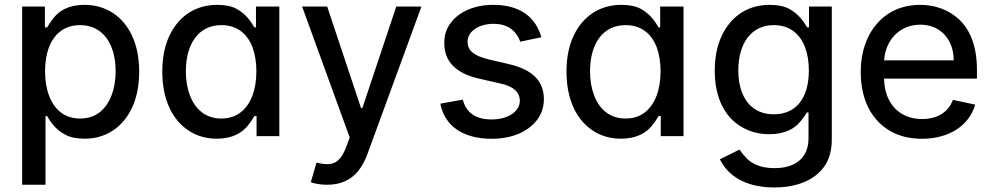

<svg xmlns="http://www.w3.org/2000/svg" viewBox="-20 -573 4180 808"><path d="M171.5 204.5V-84.5H178.3C190.7 -62.1 212.4 -28.8 254.3 -6.4C275.2 5 302.6 10.7 336.3 10.7C425.4 10.7 496.8 -36.6 536.2 -120.7C555.8 -163 565.7 -213.1 565.7 -271.7C565.7 -388.1 523.8 -473.7 454.5 -518.8C419.7 -541.2 380 -552.6 335.2 -552.6C266.7 -552.6 227.3 -525.9 204.5 -496.1C193.2 -481.2 184.3 -468.4 178.3 -457.7H169V-545.5H73.2V204.5ZM169.7 -272.7C169.7 -390.3 221.6 -467.3 317.1 -467.3C413 -467.3 466.6 -388.5 466.6 -272.7C466.6 -198.5 443.5 -135.7 399.5 -100.5C377.1 -83.1 349.8 -74.2 317.1 -74.2C253.6 -74.2 209.9 -109.4 187.1 -169C175.4 -198.9 169.7 -233.3 169.7 -272.7Z M892.4 10.7C960.2 10.7 1000.4 -15.6 1023.8 -45.5C1035.5 -60.4 1044.4 -73.5 1050.4 -84.5H1059.7V0H1155.5V-545.5H1057.2V-457.7H1050.4C1038 -479 1017.4 -512.8 976.2 -535.5C955.3 -546.9 927.9 -552.6 893.5 -552.6C804 -552.6 732.2 -506 692.8 -422.2C672.9 -380 663 -329.9 663 -271.7C663 -154.8 704.5 -68.9 773.8 -23.4C808.2 -0.7 848 10.7 892.4 10.7ZM911.6 -74.2C846.2 -74.2 801.8 -111.9 779.1 -171.9C767.8 -202.1 762.1 -235.4 762.1 -272.7C762.1 -388.5 815.7 -467.3 911.6 -467.3C975.9 -467.3 1019.5 -433.2 1042.3 -375C1053.3 -345.5 1058.9 -311.4 1058.9 -272.7C1058.9 -194.2 1035.5 -132.8 991.8 -99.4C970.2 -82.7 943.2 -74.2 911.6 -74.2Z M1356.5 204.5C1412.3 204.5 1455.6 185.4 1487.2 147C1502.8 127.5 1516 103.7 1526.3 75.3L1753.6 -545.5H1647.7L1505 -118.3H1499.3L1356.9 -545.5H1251.4L1451.7 5.7L1437.5 44C1418.7 94.8 1395.6 115.4 1365.1 117.5C1349.8 118.6 1332 116.5 1312.1 111.2L1288 193.5C1299.4 198.9 1325.6 204.5 1356.5 204.5Z M2258.2 -416.2C2235.1 -498.6 2171.2 -552.6 2056.5 -552.6C1976.6 -552.6 1911.9 -524.1 1876.4 -476.2C1858.3 -452.1 1849.4 -424 1849.8 -392.4C1849.4 -315.7 1896 -264.6 1997.2 -241.8L2088.8 -220.9C2141 -209.2 2167.3 -185 2167.6 -149.1C2167.6 -105.1 2120.7 -70.3 2048.3 -70.3C1982.6 -70.3 1941.8 -98.4 1927.6 -153.8L1833.1 -136.7C1851.6 -41.2 1930.4 11 2049.4 11C2136 11 2203.8 -19.5 2241.1 -69.6C2259.6 -94.8 2268.8 -123.2 2268.8 -155.5C2268.8 -232.6 2220.5 -280.2 2121.1 -303.3L2036.2 -323.2C1974.8 -338.4 1947.8 -359 1947.8 -397.4C1947.8 -441.4 1994.7 -472.7 2057.2 -472.7C2125.7 -472.7 2156.2 -434.7 2169.4 -397.7Z M2593.4 10.7C2661.2 10.7 2701.3 -15.6 2724.8 -45.5C2736.5 -60.4 2745.4 -73.5 2751.4 -84.5H2760.7V0H2856.5V-545.5H2758.2V-457.7H2751.4C2739 -479 2718.4 -512.8 2677.2 -535.5C2656.2 -546.9 2628.9 -552.6 2594.5 -552.6C2505 -552.6 2433.2 -506 2393.8 -422.2C2373.9 -380 2364 -329.9 2364 -271.7C2364 -154.8 2405.5 -68.9 2474.8 -23.4C2509.2 -0.7 2549 10.7 2593.4 10.7ZM2612.6 -74.2C2547.2 -74.2 2502.8 -111.9 2480.1 -171.9C2468.8 -202.1 2463.1 -235.4 2463.1 -272.7C2463.1 -388.5 2516.7 -467.3 2612.6 -467.3C2676.8 -467.3 2720.5 -433.2 2743.3 -375C2754.3 -345.5 2759.9 -311.4 2759.9 -272.7C2759.9 -194.2 2736.5 -132.8 2692.8 -99.4C2671.2 -82.7 2644.2 -74.2 2612.6 -74.2Z M3238.3 215.9C3328.8 215.9 3405.5 187.9 3448.5 128.2C3469.8 98.4 3480.5 60 3480.5 13.5V-545.5H3384.6V-457.7H3376.8C3364 -479 3343.4 -512.8 3301.5 -535.5C3280.5 -546.9 3252.8 -552.6 3218.4 -552.6C3128.9 -552.6 3057.2 -506.4 3017.8 -423.3C2997.9 -381.7 2987.9 -332.4 2987.9 -275.2C2987.9 -160.2 3030.9 -79.9 3100.5 -39.1C3134.9 -18.5 3174 -8.2 3217.3 -8.2C3285.5 -8.2 3325.6 -33.4 3348.7 -62.1C3360.4 -76.3 3369.3 -88.8 3375.7 -99.8H3382.5V8.5C3382.5 96.2 3322.4 134.6 3239 134.6C3177.9 134.6 3141.3 114.3 3119 90.2C3108 77.8 3098.7 66.8 3092 56.5L3009.6 97.3C3039.8 160.9 3110.8 215.9 3238.3 215.9ZM3236.5 -92C3171.2 -92 3126.8 -125 3104 -180.4C3092.7 -207.7 3087 -239.7 3087 -276.3C3087 -389.2 3140.6 -467.3 3236.5 -467.3C3300.8 -467.3 3344.5 -433.2 3367.2 -376.1C3378.2 -347.3 3383.9 -314.3 3383.9 -276.3C3383.9 -161.2 3331.3 -92 3236.5 -92Z M3860.1 11C3974.8 11 4059.3 -45.5 4083.8 -132.8L3990.1 -152.7C3970.5 -100.1 3924.4 -72.1 3860.8 -72.1C3796.9 -72.1 3747.5 -100.9 3720.5 -153.8C3707 -180.4 3700.3 -212.7 3700.3 -250.7V-307.9C3701 -399.1 3762.8 -469.1 3852.6 -469.1C3909.8 -469.1 3953.1 -441.4 3976.2 -396.3C3987.9 -373.6 3993.6 -348 3993.6 -319.2H3662.3V-242.2H4091.3V-278.8C4091.3 -378.6 4062.5 -447.4 4017 -490.4C3971.2 -533.4 3912.3 -552.6 3852.3 -552.6C3751.8 -552.6 3675.1 -502.1 3633.5 -416.9C3612.6 -373.9 3602.3 -324.6 3602.3 -268.8C3602.3 -156.2 3645.6 -70 3722.7 -23.8C3761 -0.7 3806.8 11 3860.1 11Z"/></svg>

Font: Inter 465
Style: Regular
Weight: 400
Designer: Rasmus Andersson
Foundry: rsms
Version: Version 3.019;Glyphs 3.1.2 (3151)